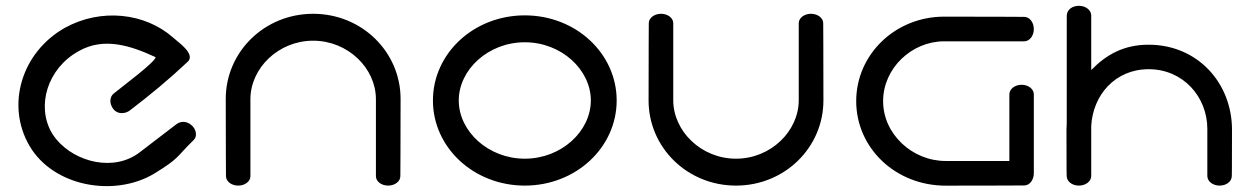

<svg xmlns="http://www.w3.org/2000/svg" viewBox="-20 -638 4312 660"><path d="M645.8 -156.8C659.5 -169.4 654.6 -195.1 637 -208.8C619 -223.8 598.5 -220.8 585.2 -210.1L460.7 -114.8C372.2 -46.3 239.8 -80.4 174.8 -157.8C168.7 -165 163.2 -172.6 158.5 -180.5C104.3 -272.2 142 -402.5 250.6 -462.3C338.2 -512 431.3 -480.2 515 -441.4C512.8 -423.6 396.8 -338.1 370 -315.7C355.9 -303.5 355.8 -280.4 370.2 -262.5C385.8 -243 412.3 -247.7 426 -258.1C495.8 -311.2 562.7 -366.7 625.2 -425.7C640.3 -439.5 629.4 -457.9 616.9 -471.7C603.7 -486 585.2 -499.7 575.1 -508.8C478.9 -593.8 327.5 -611 203.1 -542.4C53.8 -458.2 -0.6 -276.2 81.7 -136.1C164 3.9 372.9 40.3 509.1 -40.6C598.5 -95.4 583.8 -96 645.8 -156.8Z M1357 -298C1357 -459.5 1224.1 -590.6 1056.5 -590.6C888.9 -590.6 756 -459.5 756 -298C756 -139.1 756.8 -32.4 756.8 -32.4C756.8 -13.9 776.3 0 798.8 0C821.3 0 840.8 -13.8 840.8 -32.4C840.8 -32.4 840.8 -187.7 840.8 -297C840.8 -403.6 937 -498.1 1056.5 -498.1C1176 -498.1 1272.2 -403.6 1272.2 -297C1272.2 -187.7 1272.2 -32.4 1272.2 -32.4C1272.2 -13.8 1291.7 0 1314.2 0C1336.7 0 1356.2 -13.9 1356.2 -32.4C1356.2 -32.4 1357 -139.1 1357 -298Z M1784 -492.7C1909.8 -492.7 2011 -398.4 2011 -292.6C2011 -186.8 1909.8 -92.5 1784 -92.5C1658.2 -92.5 1557 -186.8 1557 -292.6C1557 -398.4 1658.2 -492.7 1784 -492.7ZM1784 0C1959.6 0 2099.8 -130.9 2099.8 -292.6C2099.8 -454.3 1959.6 -585.2 1784 -585.2C1608.4 -585.2 1468.2 -454.3 1468.2 -292.6C1468.2 -130.9 1608.4 0 1784 0Z M2767.7 -590.6C2745.2 -590.6 2725.7 -576.8 2725.7 -558.2C2725.7 -558.2 2725.7 -402.9 2725.7 -293.6C2725.7 -187 2629.5 -92.5 2510 -92.5C2390.5 -92.5 2294.3 -187 2294.3 -293.6C2294.3 -402.9 2294.3 -558.2 2294.3 -558.2C2294.3 -576.8 2274.8 -590.6 2252.3 -590.6C2229.8 -590.6 2210.2 -576.7 2210.2 -558.2C2210.2 -558.2 2209.5 -451.5 2209.5 -292.6C2209.5 -131.1 2342.4 0 2510 0C2677.6 0 2810.5 -131.1 2810.5 -292.6C2810.5 -451.5 2809.8 -558.2 2809.8 -558.2C2809.8 -576.7 2790.2 -590.6 2767.7 -590.6Z M3225.7 -580.8C3056.9 -580.8 2923.2 -450.5 2923.2 -290.3C2923.2 -130.1 3057.3 0.2 3230.8 0.2C3392.3 0.2 3500.8 -0.5 3500.8 -0.5C3519.7 -0.5 3533.8 -20 3533.8 -42.6L3533.8 -313.6C3533.8 -332.5 3514.3 -346.6 3491.7 -346.6C3469.2 -346.6 3449.7 -332.5 3449.7 -313.6L3449.7 -84.6C3394.9 -84.6 3302.5 -84.6 3230.8 -84.6C3116 -84.6 3015.7 -176.9 3015.7 -290.3C3015.7 -403.7 3114.1 -496 3225.7 -496C3340.3 -496 3500.8 -496 3500.8 -496C3519.7 -496 3533.8 -515.5 3533.8 -538C3533.8 -560.5 3519.7 -580 3500.8 -580C3500.8 -580 3391.7 -580.8 3225.7 -580.8Z M3928.4 -400.1C4047.9 -400.1 4130.2 -304.1 4130.2 -195C4130.2 -83.5 4130.2 -33 4130.2 -33C4130.2 -14.1 4149.7 0 4172.2 0C4194.4 0 4213.5 -12.8 4214.3 -32.3C4214.4 -33.2 4215 -43.7 4215 -191.7C4215 -352.9 4096.7 -484.3 3928.4 -484.3C3843.6 -484.3 3783.4 -450.8 3731.1 -397.2V-585.1C3730.6 -603.9 3711.7 -618 3689 -618C3666.8 -618 3647.7 -605.7 3647 -584.4C3647 -584.4 3646.9 -375.1 3646.9 -214.8C3646.3 -207.1 3646 -199.6 3646 -191.7C3646 -44.7 3646.6 -33.4 3646.7 -32.3C3647.4 -14 3665.6 0 3688.7 0C3711.3 0 3731.1 -14.1 3731.1 -33V-205.1C3736.7 -310.2 3812.7 -400.1 3928.4 -400.1Z"/></svg>

Font: Hi.
Style: Bold
Weight: 400
Designer: Mew Too, Robert Jablonski
Foundry: Cannot Into Space Fonts
Version: Version 1.996